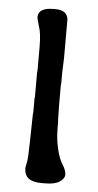

<svg xmlns="http://www.w3.org/2000/svg" viewBox="-49 -659 352 690"><g transform="rotate(5 127.5 -313.5)"><path d="M61 -593Q61 -627 117 -627H124Q165 -627 169 -594V-453L167 -404V-363L166 -355V-290L167 -235Q168 -230 168 -196Q168 -164 176 -128.5Q184 -93 197 -73Q210 -53 210 -37Q210 -23 192.5 -11.5Q175 0 141 0H126Q65 0 65 -48Q65 -50 66 -55.5Q67 -61 69 -71Q71 -80 71.5 -97Q72 -114 73 -140L75 -243L76 -251V-300L77 -308V-390L78 -406V-487Q78 -536 69 -561Q61 -588 61 -593Z"/></g></svg>

Font: Stylish
Style: Regular
Weight: 400
Version: Version 1.64